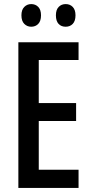

<svg xmlns="http://www.w3.org/2000/svg" viewBox="-20 -921 449 941"><path d="M365 0H70V-714H365V-627H170V-416H353V-328H170V-89H365ZM85 -846Q85 -873 99 -887Q113 -901 133 -901Q154 -901 167.5 -887Q181 -873 181 -846Q181 -818 167.5 -804Q154 -790 133 -790Q113 -790 99 -804Q85 -818 85 -846ZM254 -846Q254 -873 267.5 -887Q281 -901 302 -901Q323 -901 336.5 -887Q350 -873 350 -846Q350 -818 336.5 -804Q323 -790 302 -790Q280 -790 267 -804Q254 -818 254 -846Z"/></svg>

Font: Noto Sans Lao UI ExtCond Med
Style: Regular
Weight: 500
Width: 2
Designer: Monotype Design Team
Foundry: Monotype Imaging Inc.
Version: Version 2.000; ttfautohint (v1.8.4.7-5d5b)